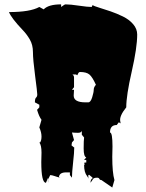

<svg xmlns="http://www.w3.org/2000/svg" viewBox="-20 -758 656 865"><path d="M360.8 -16.6 359.9 -22.5Q359.9 -24.9 360.8 -25.9H368.7V-37.6H358.9L368.7 -48.8Q356.9 -52.2 356.9 -89.1Q356.9 -126 358.9 -138.7L348.6 -150.9V-168.9Q346.2 -159.7 331.8 -159.7Q317.4 -159.7 304.2 -161.1L313.5 -127L304.2 -116.2L302.2 -103L313.5 -93.8H314.5Q314.5 -71.3 309.3 -25.6Q304.2 20 304.2 42.5L294.9 30.8V18.6H277.8Q246.6 18.6 245.6 41Q239.7 40 226.6 35.4Q213.4 30.8 206.1 30.8L196.8 50.3V42.5L187 65.4Q166 65.4 166 -27.8L167 -70.3Q167 -104 157.2 -116.2H160.6Q167 -125 167 -143.3Q167 -161.6 157.2 -184.1L167 -218.3Q155.8 -232.9 147 -263.2L157.2 -274.4V-286.1L137.2 -296.9Q137.2 -314 142.6 -318.4Q147.9 -322.8 147.9 -332.5Q147.9 -342.3 138.2 -416.5Q128.4 -490.7 128.4 -523.2Q128.4 -555.7 114.3 -580.1Q100.1 -604.5 82 -623Q30.8 -676.8 20.5 -703.6Q115.7 -703.6 157.2 -726.6L176.8 -715.8Q198.2 -738.3 255.4 -738.3V-726.6Q271 -738.3 274.9 -738.3Q296.9 -738.3 335.9 -732.4Q375 -726.6 393.1 -726.6L397 -734.9Q402.3 -731 426.5 -723.6Q450.7 -716.3 478.3 -706.8Q505.9 -697.3 533.7 -683.8Q561.5 -670.4 579.8 -649.2Q598.1 -627.9 598.1 -602.5Q598.1 -543.5 573.5 -435.8Q548.8 -328.1 548.8 -274.4Q516.1 -233.9 522 -210.4Q522 -205.6 524.4 -202.1L515.1 -207L505.9 -194.8Q475.6 -194.8 475.6 -161.1Q486.8 -161.1 486.8 -98.1L485.8 -51.8Q485.8 20 495.6 53.2L485.8 86.9L437 53.2Q430.2 53.2 427.7 47.9Q425.3 42.5 417.5 42.5Q409.7 42.5 405.3 44.2Q400.9 45.9 399.4 48.1Q397.9 50.3 394.5 55.7Q391.1 61 387.7 65.4Q387.7 48.8 398.4 44.4Q398.4 43 381.3 29.3L377.9 30.8V47.4Q377.4 41.5 372.6 35.6Q358.9 19 358.9 -14.2Q360.8 -14.2 360.8 -16.6ZM313.5 -353.5 312 -327.6Q312 -296.9 364.7 -296.9H377.9Q388.2 -296.9 395.3 -319.6Q402.3 -342.3 402.3 -353.8Q402.3 -365.2 412.1 -376Q396.5 -410.6 383.1 -422.1Q369.6 -433.6 340.8 -433.6Q335 -433.6 331.8 -426.3Q328.6 -418.9 327.6 -418.9L322.8 -422.4H305.7Q308.6 -421.9 311 -417.7Q313.5 -413.6 313.5 -409.7V-365.2L304.2 -353.5ZM196.8 65.4Q195.8 62 195.8 56.9Q195.8 51.8 196.8 50.3ZM245.6 41 252.4 42.5H245.6Z"/></svg>

Font: Butcherman
Style: Regular
Weight: 400
Version: Version 001.003